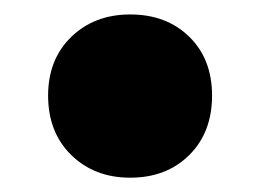

<svg xmlns="http://www.w3.org/2000/svg" viewBox="-20 -419 363 267"><path d="M161.1 -171.9Q111.3 -171.9 79.1 -203.4Q46.9 -234.9 46.9 -286.1Q46.9 -336.4 79.1 -367.7Q111.3 -398.9 161.1 -398.9Q211.4 -398.9 243.2 -367.9Q274.9 -336.9 274.9 -286.1Q274.9 -234.9 243.2 -203.4Q211.4 -171.9 161.1 -171.9Z"/></svg>

Font: Montserrat ExtraBold
Style: Regular
Weight: 800
Designer: Julieta Ulanovsky
Foundry: Julieta Ulanovsky
Version: Version 9.000